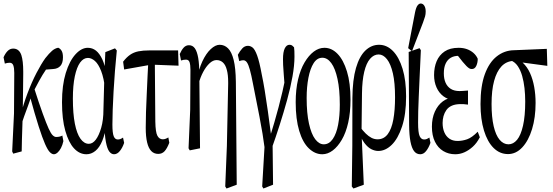

<svg xmlns="http://www.w3.org/2000/svg" viewBox="-25 -809 3126 1086"><path d="M49.8 60.1 43.9 47.4 54.2 -167.5 55.7 -396.5Q55.7 -423.8 50.3 -439Q44.9 -454.1 29.8 -454.1Q22.5 -454.1 15.9 -452.9Q9.3 -451.7 2.4 -449.2L-4.9 -484.9Q4.9 -507.3 18.3 -520.8Q31.7 -534.2 49.8 -534.2Q83 -534.2 95.7 -497.6Q106.4 -464.8 106.4 -404.3Q106.4 -397.5 106.4 -390.1Q105.5 -344.2 105.2 -282.5Q105 -220.7 103.5 -163.6V-157.7Q102.5 -124.5 101.3 -90.1Q100.1 -55.7 99.1 -21.5Q98.1 12.7 97.7 47.4ZM89.4 -81.5 75.7 -125H84L89.8 -148.9Q106.4 -217.3 130.6 -281.2Q154.8 -345.2 181.6 -396.7Q208.5 -448.2 231.4 -480Q252.9 -507.3 269.3 -521.5Q285.6 -535.6 304.2 -539.1Q315.9 -534.2 323.5 -521.7Q331.1 -509.3 331.1 -484.9Q331.1 -452.1 316.4 -436Q301.8 -419.9 274.9 -418.5L212.4 -413.6L281.7 -476.1Q257.8 -448.7 236.3 -417.2Q214.8 -385.7 196.3 -351.6Q177.7 -317.4 158.2 -279.8L153.3 -270Q143.6 -237.3 133.1 -209.5Q122.6 -181.6 111.8 -151.6Q101.1 -121.6 89.4 -81.5ZM279.8 63.5Q269 63.5 257.1 51.8Q245.1 40 230 5.9Q214.8 -28.3 193.6 -94.5Q172.4 -160.6 142.6 -270L166.5 -315.9Q196.3 -222.7 216.8 -166.3Q237.3 -109.9 250.2 -81.5Q263.2 -53.2 273.2 -43.7Q283.2 -34.2 292.5 -34.2Q303.2 -34.2 313.2 -36.6Q323.2 -39.1 327.6 -42.5L333.5 -10.7Q328.6 11.7 319.8 28.3Q311 44.9 300.3 54.2Q289.6 63.5 279.8 63.5Z M463.9 63.5Q424.8 63.5 394 30.5Q363.3 -2.4 344.5 -68.6Q325.7 -134.8 325.7 -231Q325.7 -326.7 346.9 -395.8Q368.2 -464.8 401.9 -501.7Q435.5 -538.6 471.7 -538.6Q497.6 -538.6 517.8 -522.7Q538.1 -506.8 554 -472.7Q569.8 -438.5 579.1 -380.9H594.2L569.8 -302.7Q562.5 -367.7 547.1 -407.2Q531.7 -446.8 512 -464.1Q492.2 -481.4 472.2 -481.4Q447.3 -481.4 428.2 -455.3Q409.2 -429.2 398.2 -377.4Q387.2 -325.7 387.2 -251.5Q387.2 -166.5 398.4 -109.6Q409.7 -52.7 430.2 -24.2Q450.7 4.4 477.5 4.4Q499 4.4 516.8 -19Q534.7 -42.5 547.4 -86.2Q560.1 -129.9 560.1 -189.9L565.9 -402.3L570.8 -514.2L625.5 -535.6L635.7 -523.4Q629.9 -466.8 625.2 -407.5Q620.6 -348.1 617.4 -292.5Q614.3 -236.8 612.5 -188.5Q610.8 -140.1 610.8 -105Q610.8 -56.6 618.2 -38.3Q625.5 -20 641.6 -20Q648.9 -20 656.5 -22.9Q664.1 -25.9 670.9 -30.8L677.2 -1Q668 26.4 653.1 44.9Q638.2 63.5 620.1 63.5Q605 63.5 593.3 48.3Q581.5 33.2 574 -5.9Q566.4 -44.9 564.9 -115.7L578.1 -114.3Q569.8 -51.8 553.7 -12.9Q537.6 25.9 514.4 44.7Q491.2 63.5 463.9 63.5Z M677.2 -416 671.4 -460Q690.4 -484.9 710.7 -499Q731 -513.2 757.6 -518.6Q784.2 -523.9 820.8 -523.9H982.4L984.9 -437.5L831.5 -443.4ZM870.1 61.5Q846.2 61.5 830.6 45.4Q814.9 29.3 807.1 -3.7Q799.3 -36.6 799.3 -85.9Q799.3 -127 800.8 -174.8Q802.2 -222.7 804.9 -274.2Q807.6 -325.7 809.6 -378.7Q811.5 -431.6 814.9 -481.4H850.6L853.5 -121.6Q854.5 -61.5 865.2 -41.3Q876 -21 896 -21Q903.3 -21 911.6 -23.9Q919.9 -26.9 927.2 -31.7L932.6 -1.5Q919.9 31.2 905.8 46.4Q891.6 61.5 870.1 61.5Z M1041.5 29.8 1050.8 -187.5 1052.2 -414.1Q1052.2 -441.4 1047.4 -456.5Q1042.5 -471.7 1027.3 -471.7Q1020 -471.7 1013.2 -470.5Q1006.3 -469.2 999 -466.8L991.7 -503.4Q1001.5 -525.9 1013.9 -539.6Q1026.4 -553.2 1043.9 -553.2Q1064.9 -553.2 1077.4 -535.4Q1089.8 -517.6 1096.2 -481Q1102.5 -444.3 1102.5 -384.8V-383.3L1106.4 29.8L1048.3 41.5ZM1249 245.6 1258.3 16.6 1265.6 -335Q1265.6 -339.4 1265.6 -343.3Q1265.6 -385.7 1258.3 -412.6Q1251 -441.9 1235.8 -455.6Q1220.7 -469.2 1199.7 -469.2Q1179.7 -469.2 1160.2 -450.9Q1140.6 -432.6 1124.5 -402.6Q1108.4 -372.6 1099.1 -337.4L1088.9 -355H1089.8Q1098.1 -416 1119.4 -461.4Q1140.6 -506.8 1167 -531.2Q1193.4 -555.7 1217.3 -555.7Q1244.6 -555.7 1264.9 -535.6Q1285.2 -515.6 1296.6 -470.2Q1308.1 -424.8 1309.1 -345.7L1314 235.8L1256.3 257.3Z M1458 245.6 1475.6 -55.2 1474.6 47.4Q1461.4 -54.2 1442.6 -149.2Q1423.8 -244.1 1405.8 -335.9Q1396.5 -385.3 1388.4 -414.3Q1380.4 -443.4 1371.8 -455.8Q1363.3 -468.3 1350.6 -468.3Q1345.7 -468.3 1340.1 -467Q1334.5 -465.8 1328.1 -463.4L1320.3 -499Q1332 -520.5 1345.5 -535.2Q1358.9 -549.8 1377.4 -549.8Q1391.6 -549.8 1404.3 -539.6Q1417 -529.3 1429.7 -494.6Q1442.4 -460 1455.6 -387.7Q1463.9 -349.1 1472.2 -298.3Q1480.5 -247.6 1490 -180.9Q1499.5 -114.3 1510.7 -27.3L1516.6 -21.5L1519.5 235.8L1464.8 257.3ZM1512.2 29.8 1497.1 -18.6Q1513.7 -71.3 1526.6 -116Q1539.6 -160.6 1550.8 -203.1Q1562 -245.6 1572.5 -290.3Q1583 -335 1593.3 -386.7L1587.4 -291Q1583 -351.1 1580.1 -386.5Q1577.1 -421.9 1576.4 -441.4Q1575.7 -460.9 1575.7 -474.1Q1575.7 -515.1 1585.7 -535.4Q1595.7 -555.7 1612.3 -555.7Q1622.1 -555.7 1627.4 -551.5Q1632.8 -547.4 1638.2 -541.5Q1639.6 -531.7 1640.1 -520.5Q1640.6 -509.3 1640.6 -488.3Q1640.6 -439 1629.4 -376.2Q1618.2 -313.5 1598.9 -243.4Q1579.6 -173.3 1557.1 -103Q1534.7 -32.7 1512.2 29.8Z M1797.9 63.5Q1756.8 63.5 1722.2 30.5Q1687.5 -2.4 1667.5 -68.6Q1647.5 -134.8 1647.5 -231Q1647.5 -302.7 1660.9 -359.6Q1674.3 -416.5 1697.8 -456.1Q1721.2 -495.6 1749.8 -517.1Q1778.3 -538.6 1810.1 -538.6Q1851.1 -538.6 1884.3 -504.4Q1917.5 -470.2 1937.5 -404.8Q1957.5 -339.4 1957.5 -245.1Q1957.5 -173.3 1944.6 -115.7Q1931.6 -58.1 1908.4 -18.6Q1885.3 21 1856.9 42.2Q1828.6 63.5 1797.9 63.5ZM1806.6 7.3Q1836.4 7.3 1857.2 -22.7Q1877.9 -52.7 1887.5 -103.5Q1897 -154.3 1897 -216.8Q1897 -303.2 1884 -362.5Q1871.1 -421.9 1848.9 -452.1Q1826.7 -482.4 1798.3 -482.4Q1768.6 -482.4 1749 -451.7Q1729.5 -420.9 1719.5 -369.1Q1709.5 -317.4 1709.5 -254.9Q1709.5 -168.5 1722.7 -109.6Q1735.8 -50.8 1757.8 -21.7Q1779.8 7.3 1806.6 7.3Z M1964.8 245.6 1967.8 15.1 1968.3 -254.9Q1969.2 -358.4 1988.5 -424.6Q2007.8 -490.7 2041.7 -523.2Q2075.7 -555.7 2119.1 -555.7Q2163.1 -555.7 2197.8 -520.3Q2232.4 -484.9 2252.2 -419.4Q2272 -354 2272 -263.2Q2272 -163.1 2249.3 -94Q2226.6 -24.9 2190.9 10Q2155.3 44.9 2114.3 44.9Q2095.7 44.9 2075.4 34.9Q2055.2 24.9 2036.4 0Q2017.6 -24.9 2004.4 -67.4H2002.4L2010.7 -92.3Q2027.3 -69.8 2043.7 -53.7Q2060.1 -37.6 2076.4 -29.3Q2092.8 -21 2110.8 -21Q2146 -21 2168 -50Q2189.9 -79.1 2199.7 -132.6Q2209.5 -186 2209.5 -258.3Q2209.5 -340.8 2197.3 -394Q2185.1 -447.3 2163.8 -474.1Q2142.6 -501 2116.7 -501Q2089.4 -501 2068.1 -476.3Q2046.9 -451.7 2035.2 -402.8Q2023.4 -354 2022.5 -280.8L2020 -68.4V-57.6L2032.7 235.8L1974.1 257.3Z M2352.1 63.5Q2330.6 63.5 2317.1 45.9Q2303.7 28.3 2296.6 -8.3Q2289.6 -44.9 2289.1 -102.5L2286.6 -515.1L2348.1 -536.6L2355.5 -524.9Q2351.1 -435.1 2348.4 -370.8Q2345.7 -306.6 2343.5 -260.7Q2341.3 -214.8 2340.6 -180.4Q2339.8 -146 2339.8 -115.7Q2339.8 -58.1 2348.6 -39.1Q2357.4 -20 2374 -20Q2382.3 -20 2389.4 -22.9Q2396.5 -25.9 2403.8 -30.8L2409.7 -1Q2400.4 25.9 2385.7 44.7Q2371.1 63.5 2352.1 63.5ZM2283.7 -536.6 2322.8 -740.2Q2328.6 -767.6 2336.9 -778.3Q2345.2 -789.1 2354.5 -789.1Q2367.2 -789.1 2375 -776.6Q2382.8 -764.2 2382.8 -744.1Q2382.8 -728.5 2379.4 -716.3Q2376 -704.1 2367.7 -681.6L2305.2 -519Z M2549.8 63.5Q2512.2 63.5 2482.2 45.4Q2452.1 27.3 2435.1 -7.6Q2418 -42.5 2418 -92.3Q2418 -140.6 2434.6 -177.5Q2451.2 -214.4 2480 -235.8Q2508.8 -257.3 2545.4 -257.3V-242.7Q2508.8 -245.1 2483.4 -264.2Q2458 -283.2 2444.1 -314.5Q2430.2 -345.7 2430.2 -384.3Q2430.2 -428.2 2444.8 -462.9Q2459.5 -497.6 2490 -518.1Q2520.5 -538.6 2569.3 -538.6Q2595.2 -538.6 2616.2 -531Q2637.2 -523.4 2653.1 -509.5Q2668.9 -495.6 2677.2 -476.6Q2677.2 -454.1 2668.9 -436.3Q2660.6 -418.5 2643.6 -418.5Q2635.3 -418.5 2628.7 -422.6Q2622.1 -426.8 2613.3 -435.5Q2604.5 -444.3 2592.3 -459L2555.2 -505.9H2605.5L2612.3 -484.9Q2600.6 -489.7 2590.8 -491.5Q2581.1 -493.2 2569.3 -493.2Q2542.5 -493.2 2523.9 -481.9Q2505.4 -470.7 2495.4 -448.7Q2485.4 -426.8 2485.4 -394Q2485.4 -363.3 2495.4 -340.8Q2505.4 -318.4 2524.9 -306.2Q2544.4 -293.9 2574.7 -293.9Q2584.5 -293.9 2595.5 -294.9Q2606.4 -295.9 2622.1 -296.9V-217.3Q2604.5 -219.7 2596.2 -220Q2587.9 -220.2 2581.1 -220.2Q2551.3 -220.2 2531.2 -211.4Q2511.2 -202.6 2500 -186.8Q2488.8 -170.9 2483.6 -152.1Q2478.5 -133.3 2478.5 -113.3Q2478.5 -83.5 2488.3 -60.5Q2498 -37.6 2516.8 -24.7Q2535.6 -11.7 2563 -11.7Q2589.8 -11.7 2617.2 -21.2Q2644.5 -30.8 2677.2 -64L2689 -32.7Q2672.4 0 2649.4 20.8Q2626.5 41.5 2601.6 52.5Q2576.7 63.5 2549.8 63.5Z M2848.6 62.5Q2801.8 62.5 2766.8 27.8Q2731.9 -6.8 2712.4 -70.8Q2692.9 -134.8 2692.9 -220.7Q2692.9 -322.3 2717.3 -389.2Q2741.7 -456.1 2784.7 -490Q2827.6 -523.9 2881.8 -524.9L3067.9 -532.7L3070.8 -436.5L2885.3 -461.4L2877 -464.4Q2837.9 -461.9 2811 -433.1Q2784.2 -404.3 2769.8 -351.3Q2755.4 -298.3 2755.4 -220.7Q2755.4 -146.5 2767.3 -95.2Q2779.3 -43.9 2801 -18.3Q2822.8 7.3 2851.1 7.3Q2878.4 7.3 2899.7 -18.3Q2920.9 -43.9 2933.3 -98.1Q2945.8 -152.3 2945.8 -234.9Q2945.8 -273.4 2941.7 -310.5Q2937.5 -347.7 2928.5 -379.6Q2919.4 -411.6 2903.6 -435.1Q2887.7 -458.5 2863.8 -467.3L2872.1 -482.4Q2907.2 -477.5 2932.1 -454.1Q2957 -430.7 2972.9 -395.8Q2988.8 -360.8 2996.6 -317.1Q3004.4 -273.4 3004.4 -226.6Q3004.4 -144 2984.4 -78.6Q2964.4 -13.2 2929 24.7Q2893.6 62.5 2848.6 62.5Z"/></svg>

Font: Scarab Serif
Style: Condensed
Weight: 400
Designer: John Roberts
Foundry: Scarab
Version: 1.0